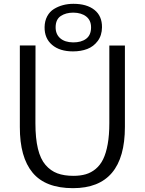

<svg xmlns="http://www.w3.org/2000/svg" viewBox="-20 -983 762 1011"><path d="M364.3 7.8Q219.7 7.8 151.9 -73.5Q84 -154.8 84.5 -314.5V-743.7H167L166.5 -334Q166.5 -254.4 179.7 -200Q192.9 -145.5 219.7 -114.5Q246.6 -83.5 282 -70.3Q317.4 -57.1 366.7 -57.1Q403.3 -57.1 431.6 -65.4Q460 -73.7 483.9 -93.5Q507.8 -113.3 523.2 -144.8Q538.6 -176.3 547.1 -223.9Q555.7 -271.5 555.7 -334.5V-743.2H637.7V-314.9Q637.7 7.8 364.3 7.8ZM364.3 -712.4Q294.4 -712.4 254.2 -746.8Q213.9 -781.2 214.8 -840.3Q215.3 -872.6 228.5 -897.2Q241.7 -921.9 263.9 -935.5Q286.1 -949.2 312 -956.1Q337.9 -962.9 366.7 -962.9Q437 -962.9 477.3 -930.9Q517.6 -898.9 517.1 -839.4Q516.6 -796.4 494.6 -767.1Q472.7 -737.8 439.5 -725.1Q406.2 -712.4 364.3 -712.4ZM364.7 -759.8Q407.2 -759.3 433.3 -778.6Q459.5 -797.9 459.5 -838.9Q459.5 -876 434.1 -896Q408.7 -916 366.2 -916.5Q326.7 -916.5 300 -898.7Q273.4 -880.9 272.9 -840.3Q272.5 -803.2 296.9 -781.7Q321.3 -760.3 364.7 -759.8Z"/></svg>

Font: HaufeMerriweatherSansLt
Style: Regular
Weight: 300
Designer: Eben Sorkin
Foundry: Eben Sorkin
Version: Version 1.56